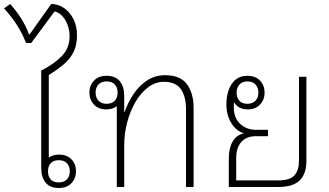

<svg xmlns="http://www.w3.org/2000/svg" viewBox="-46 -935 1643 960"><path d="M339 -759Q339 -711 322.5 -676.5Q306 -642 274 -614.5Q242 -587 198 -560V-147Q218 -162 249 -162Q289 -162 311.5 -138Q334 -114 334 -79Q334 -44 311.5 -19.5Q289 5 248 5Q204 5 182 -22Q160 -49 160 -96V-582Q223 -614 262.5 -654Q302 -694 302 -754Q302 -797 281.5 -833Q261 -869 227 -878L110 -720H84Q66 -768 37 -812.5Q8 -857 -26 -893L5 -915Q71 -841 99 -763H102L210 -915Q246 -915 275.5 -894Q305 -873 322 -838Q339 -803 339 -759ZM248 -134Q221 -134 207.5 -119Q194 -104 194 -78Q194 -53 207.5 -38Q221 -23 248 -23Q274 -23 288.5 -38Q303 -53 303 -78Q303 -104 288.5 -119Q274 -134 248 -134Z M538 0V-404Q517 -388 486 -388Q446 -388 423.5 -412.5Q401 -437 401 -472Q401 -507 423.5 -531.5Q446 -556 487 -556Q531 -556 553 -529Q575 -502 575 -455V-375H577Q594 -424 622.5 -466Q651 -508 690.5 -533.5Q730 -559 779 -559Q856 -559 889 -513.5Q922 -468 922 -396V0H884V-390Q884 -452 858.5 -489Q833 -526 773 -526Q732 -526 696 -499.5Q660 -473 633 -428Q606 -383 590.5 -325.5Q575 -268 575 -206V0ZM487 -416Q514 -416 528 -431.5Q542 -447 542 -472Q542 -497 528 -512.5Q514 -528 487 -528Q461 -528 446.5 -512.5Q432 -497 432 -472Q432 -447 446.5 -431.5Q461 -416 487 -416Z M1098 0V-143Q1098 -193 1116.5 -226Q1135 -259 1172 -268V-269Q1134 -281 1110 -320.5Q1086 -360 1086 -412Q1086 -476 1113 -516Q1140 -556 1191 -556Q1232 -556 1254.5 -531.5Q1277 -507 1277 -472Q1277 -437 1254.5 -412.5Q1232 -388 1192 -388Q1146 -388 1124 -424Q1123 -410 1123 -399Q1123 -345 1155 -315.5Q1187 -286 1233 -286H1294V-254H1234Q1186 -254 1160.5 -225Q1135 -196 1135 -144V-33H1345Q1404 -33 1426.5 -58.5Q1449 -84 1449 -134V-551H1486V-130Q1486 -66 1452.5 -33Q1419 0 1344 0ZM1191 -416Q1217 -416 1231.5 -431.5Q1246 -447 1246 -472Q1246 -497 1231.5 -512.5Q1217 -528 1191 -528Q1165 -528 1151 -512Q1137 -496 1137 -472Q1137 -447 1150.5 -431.5Q1164 -416 1191 -416Z"/></svg>

Font: Noto Sans Thai Looped ExtLight
Style: Regular
Weight: 200
Designer: Sasikarn Vongin, Ben Mitchell
Foundry: The Fontpad Ltd
Version: Version 1.00